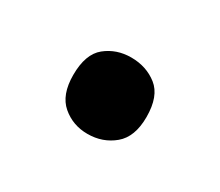

<svg xmlns="http://www.w3.org/2000/svg" viewBox="-45 -511 365 318"><g transform="rotate(30 137.0 -352.0)"><path d="M67 -352Q67 -392 87.5 -408.5Q108 -425 136 -425Q165 -425 186 -408.5Q207 -392 207 -352Q207 -314 186 -296.5Q165 -279 136 -279Q108 -279 87.5 -296.5Q67 -314 67 -352Z"/></g></svg>

Font: Noto Sans Kawi Medium
Style: Regular
Weight: 500
Designer: Fadhl Haqq
Version: Version 1.000